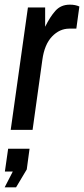

<svg xmlns="http://www.w3.org/2000/svg" viewBox="-28 -558 361 825"><path d="M92 -526H166V-443Q187 -486 210.5 -512Q234 -538 272 -538Q296 -538 313 -530L300 -435H270Q228 -435 195.5 -401Q163 -367 154 -301L112 0H18ZM27 179H-7L7 81H99L87 170L41 247H-8Z"/></svg>

Font: Archivo Narrow Medium
Style: Italic
Weight: 500
Italic angle: -8°
Designer: Hector Gatti
Foundry: Omnibus-Type
Version: Version 2.001